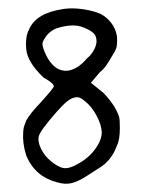

<svg xmlns="http://www.w3.org/2000/svg" viewBox="-20 -546 352 467"><path d="M135.7 -524.4Q157.2 -527.3 183.1 -523.4Q209 -519.5 225.6 -511.7Q240.2 -503.9 251 -489.7Q261.7 -475.6 264.6 -457Q265.6 -435.5 262.2 -427.2Q258.8 -418.9 251 -407.2Q245.1 -396.5 240.2 -389.6Q234.4 -379.9 221.7 -369.1L201.2 -344.7L232.4 -319.3Q254.9 -294.9 262.7 -278.3Q268.6 -266.6 270 -260.3Q271.5 -253.9 271.5 -234.4Q271.5 -206.1 264.6 -192.4Q252 -157.2 224.6 -139.6Q223.6 -138.7 191.4 -118.2Q169.9 -104.5 154.3 -100.6Q138.7 -96.7 119.1 -102.5Q66.4 -116.2 44.9 -165Q37.1 -186.5 36.1 -210.9Q36.1 -228.5 37.6 -234.9Q39.1 -241.2 43.9 -252.9Q52.7 -269.5 79.1 -296.9Q105.5 -326.2 109.4 -333Q117.2 -339.8 85.9 -357.4Q46.9 -394.5 43.9 -425.8Q41 -457 50.8 -474.6Q67.4 -514.6 135.7 -524.4ZM116.2 -476.6Q102.5 -470.7 93.8 -460Q85 -448.2 83.5 -441.9Q82 -435.5 88.9 -418.9Q101.6 -388.7 122.1 -377.9Q137.7 -371.1 151.9 -375.5Q166 -379.9 174.8 -387.7Q182.6 -393.6 186 -397.9Q189.5 -402.3 199.2 -411.1Q212.9 -426.8 214.8 -444.3Q214.8 -459 208 -464.8Q201.2 -471.7 185.1 -478.5Q168.9 -485.4 150.9 -483.9Q132.8 -482.4 116.2 -476.6ZM185.5 -300.8Q174.8 -309.6 168 -309.6Q155.3 -309.6 142.6 -298.8Q134.8 -293 118.2 -274.4Q76.2 -226.6 74.2 -213.9Q71.3 -201.2 80.1 -183.6Q88.9 -166 103.5 -154.3Q120.1 -140.6 132.3 -137.7Q144.5 -134.8 160.2 -142.6Q191.4 -157.2 209.5 -180.7Q227.5 -204.1 227.5 -224.6Q226.6 -243.2 214.4 -265.6Q202.1 -288.1 185.5 -300.8Z"/></svg>

Font: JasonHandwriting3
Style: Regular
Weight: 400
Version: Version 1.24.9